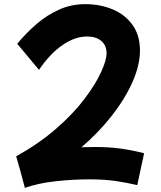

<svg xmlns="http://www.w3.org/2000/svg" viewBox="-20 -830 775 926"><path d="M100 76Q90 37 78.5 -4Q67 -45 58 -76Q169 -138 251.5 -210Q334 -282 387.5 -353Q441 -424 467.5 -482Q494 -540 494 -573Q494 -611 468.5 -632.5Q443 -654 400 -654Q341 -654 280.5 -612Q220 -570 168 -493L63 -619Q108 -673 158.5 -716Q209 -759 267 -784.5Q325 -810 391 -810Q463 -810 523 -785Q583 -760 619 -710Q655 -660 655 -586Q655 -516 619 -434.5Q583 -353 519 -271.5Q455 -190 373 -120Q406 -121 440 -121Q506 -121 561 -113.5Q616 -106 675 -91L642 63Q593 51 538 43Q483 35 412 35Q328 35 245 44.5Q162 54 100 76Z"/></svg>

Font: Mochiy Pop One
Style: Regular
Weight: 400
Designer: FONTDASU
Foundry: FONTDASU / Google Inc. / Adobe
Version: Version 2.000